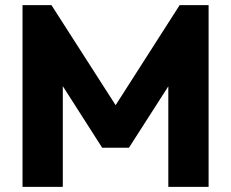

<svg xmlns="http://www.w3.org/2000/svg" viewBox="-20 -726 898 746"><path d="M67.5 0V-706H180L458 -272.5H400.5L678 -706H790.5V0H634V-441L661.5 -433.5L481 -152H377L197 -433.5L224 -441V0Z"/></svg>

Font: Outfit Thin
Style: Regular
Weight: 100
Designer: Rodrigo Fuenzalida
Foundry: fragTYPE
Version: Version 1.100;gftools[0.9.27]